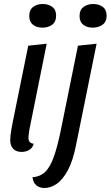

<svg xmlns="http://www.w3.org/2000/svg" viewBox="-20 -738 552 958"><path d="M88 20Q60 20 45.5 4Q31 -12 31 -39Q31 -49 32.5 -62.5Q34 -76 36.5 -90.5Q39 -105 41.5 -118Q44 -131 46 -141L121 -510L213 -520L127 -93Q126 -85 124 -72Q122 -59 122 -51Q122 -37 128.5 -29.5Q135 -22 148 -21Q143 0 126 10Q109 20 88 20ZM191 -600Q163 -600 144.5 -614.5Q126 -629 126 -658Q126 -689 145.5 -703.5Q165 -718 193 -718Q222 -718 241 -703.5Q260 -689 260 -660Q260 -629 240 -614.5Q220 -600 191 -600ZM202 200Q176 200 160.5 186Q145 172 142 146Q180 144 205.5 119.5Q231 95 249.5 42Q268 -11 285 -96L369 -510L462 -520L360 -17Q344 65 318 112.5Q292 160 262 180Q232 200 202 200ZM442 -600Q414 -600 395.5 -614.5Q377 -629 377 -658Q377 -689 397 -703.5Q417 -718 445 -718Q474 -718 493 -703.5Q512 -689 512 -660Q512 -629 491.5 -614.5Q471 -600 442 -600Z"/></svg>

Font: Sansita Swashed Light Light
Style: Regular
Weight: 300
Version: Version 1.003